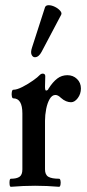

<svg xmlns="http://www.w3.org/2000/svg" viewBox="-20 -714 333 738"><path d="M22 4Q18 4 17 -4Q16 -12 17 -19.5Q18 -27 22 -27Q44 -27 55 -34.5Q66 -42 66 -63V-278Q66 -336 31 -336Q27 -336 25.5 -344Q24 -352 25.5 -360.5Q27 -369 31 -369Q45 -369 66.5 -380Q88 -391 107 -404.5Q126 -418 132 -425Q138 -431 144 -431Q154 -431 154 -421Q154 -410 153.5 -400.5Q153 -391 153 -381Q153 -366 157 -366Q164 -366 167 -374Q183 -399 200 -412Q217 -425 239 -425Q261 -425 276 -410.5Q291 -396 291 -374Q291 -353 279 -337Q267 -321 253 -321Q244 -321 234 -325Q224 -329 214 -338Q203 -349 193 -349Q180 -349 171 -333.5Q162 -318 157.5 -295Q153 -272 153 -250V-63Q153 -42 166 -34.5Q179 -27 207 -27Q211 -27 212.5 -19.5Q214 -12 212.5 -4Q211 4 207 4Q183 2 160.5 1Q138 0 115 0Q92 0 69 1Q46 2 22 4ZM114 -494Q106 -494 101.5 -503.5Q97 -513 103 -531L153 -686Q156 -694 167 -694Q178 -694 190.5 -688Q203 -682 211 -673Q219 -664 215 -657L140 -515Q129 -494 114 -494Z"/></svg>

Font: Junicode Two Beta Condensed Medium
Style: Regular
Weight: 500
Width: 3
Designer: Peter S. Baker
Foundry: Briery Creek Software
Version: Version 1.053; ttfautohint (v1.8.4)